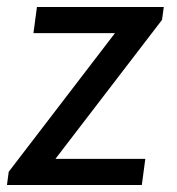

<svg xmlns="http://www.w3.org/2000/svg" viewBox="-24 -531 507 551"><path d="M446 -511 441 -474 135 -75H393L383 0H-4L1 -38L306 -436H72L82 -511Z"/></svg>

Font: Chivo
Style: Italic
Weight: 400
Italic angle: -8.05°
Designer: Hector Gatti
Foundry: Omnibus-Type
Version: Version 1.007